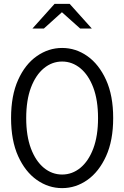

<svg xmlns="http://www.w3.org/2000/svg" viewBox="-20 -958 640 989"><path d="M300 11Q229.9 11 169.9 -31Q110 -73 73.5 -153.5Q37 -234 37 -350Q37 -466 73.3 -546.5Q109.5 -627 169.8 -669Q230 -711 300 -711Q370.3 -711 430 -669Q489.6 -627 526.3 -546.5Q563 -466 563 -350Q563 -234 526.3 -153.5Q489.6 -73 430 -31Q370.3 11 300 11ZM300 -59Q352 -59 394.1 -93.5Q436.1 -128.1 460.6 -193Q485 -258 485 -349.5Q485 -442 460.6 -506.8Q436.1 -571.6 394.1 -606.3Q352 -641 300 -641Q248 -641 205.9 -606.3Q163.9 -571.6 139.4 -506.8Q115 -442 115 -349.5Q115 -258 139.4 -193Q163.9 -128.1 205.9 -93.5Q248 -59 300 -59ZM147 -811 261 -938H339L453 -811H393L299 -895L206 -811Z"/></svg>

Font: Red Hat Mono
Style: Regular
Weight: 300
Monospace: yes
Designer: Pentagram, MCKL
Foundry: Pentagram, MCKL
Version: Version 1.023